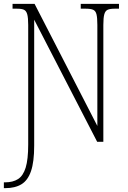

<svg xmlns="http://www.w3.org/2000/svg" viewBox="-27 -734 662 994"><path d="M-7 240V210H-1Q40 210 66.5 193Q93 176 106 133.5Q119 91 119 14V-605Q119 -642 114 -660Q109 -678 97 -683.5Q85 -689 61 -689H38V-714H152L477 -82V-605Q477 -642 472.5 -660Q468 -678 455 -683.5Q442 -689 417 -689H391V-714H589V-689H567Q543 -689 530.5 -683.5Q518 -678 513 -660Q508 -642 508 -605V0H476L150 -632V20Q150 104 133.5 152Q117 200 84 220Q51 240 1 240Z"/></svg>

Font: Noto Serif Condensed ExtraLight
Style: Regular
Weight: 200
Width: 3
Designer: Monotype Design Team
Foundry: Monotype Imaging Inc.
Version: Version 2.013; ttfautohint (v1.8.4.7-5d5b)